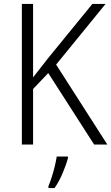

<svg xmlns="http://www.w3.org/2000/svg" viewBox="-20 -734 565 975"><path d="M525 0H458L225 -363L148 -282V0H91V-714H148V-341Q163 -361 182 -384.5Q201 -408 223 -437L449 -714H516L265 -406ZM325 69Q316 103 298 145.5Q280 188 257 221H226V211Q233 195 242 167.5Q251 140 258 111Q265 82 268 61H325Z"/></svg>

Font: Noto Sans Khmer UI SemiCondensed Light
Style: Regular
Weight: 300
Width: 4
Designer: Danh Hong and the Monotype Design Team
Foundry: Monotype Imaging Inc.
Version: Version 2.002; ttfautohint (v1.8.4.7-5d5b)